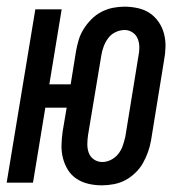

<svg xmlns="http://www.w3.org/2000/svg" viewBox="-28 -548 548 576"><path d="M278 8Q257 8 237.5 3.5Q218 -1 202 -11.5Q186 -22 176 -38Q166 -54 161 -73Q156 -92 156.5 -112.5Q157 -133 160 -154L172 -225H108L71 0H-8L78 -520H157L120 -295H184L200 -394Q203 -411 208 -428Q213 -445 223 -461Q233 -477 246.5 -490.5Q260 -504 276.5 -512.5Q293 -521 310.5 -524.5Q328 -528 346 -528Q366 -528 386 -523.5Q406 -519 421.5 -508.5Q437 -498 448 -482Q459 -466 464 -447Q469 -428 468.5 -407.5Q468 -387 464 -366L425 -126Q422 -109 416 -92Q410 -75 401 -59Q392 -43 378 -29.5Q364 -16 348 -7.5Q332 1 313.5 4.5Q295 8 278 8ZM279 -62Q292 -62 305 -68.5Q318 -75 327 -86.5Q336 -98 340.5 -111.5Q345 -125 348 -138L387 -378Q390 -392 390 -405.5Q390 -419 385.5 -431Q381 -443 370 -450.5Q359 -458 346 -458Q332 -458 318.5 -451.5Q305 -445 296.5 -433.5Q288 -422 283 -408.5Q278 -395 276 -382L236 -142Q234 -128 234 -114.5Q234 -101 238.5 -89Q243 -77 254 -69.5Q265 -62 279 -62Z"/></svg>

Font: Iosevka Algr
Style: Italic
Weight: 400
Italic angle: -9°
Monospace: yes
Designer: Belleve Invis
Foundry: Belleve Invis
Version: Version 26.0.2; ttfautohint (v1.8.3)